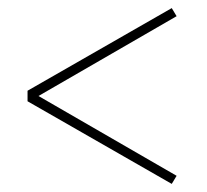

<svg xmlns="http://www.w3.org/2000/svg" viewBox="-20 -490 512 474"><path d="M404 -36 48 -240V-266L404 -470L416 -450L75 -253L416 -56Z"/></svg>

Font: Mach Thin
Style: Regular
Weight: 250
Version: Version 1.002